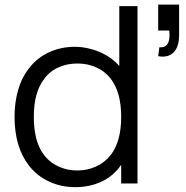

<svg xmlns="http://www.w3.org/2000/svg" viewBox="-20 -776 788 812"><path d="M561.5 -750V0H492.5V-79Q460.5 -32 410.2 -8.2Q360 15.5 298 15.5Q239 15.5 188.2 -7.8Q137.5 -31 103 -75Q41.5 -153.5 41.5 -282.5Q41.5 -341 56.2 -394Q71 -447 103 -487.5Q136.5 -531.5 187 -554.8Q237.5 -578 295 -578Q322.5 -578 349 -572.5Q375.5 -567 400 -556.8Q424.5 -546.5 445.8 -531.5Q467 -516.5 484.5 -497V-750ZM492.5 -282.5Q492.5 -387 447 -445Q423 -475 386.5 -491.2Q350 -507.5 307.5 -507.5Q263.5 -507.5 226.5 -490.8Q189.5 -474 165.5 -440.5Q123 -384 123 -282.5Q123 -178 164.5 -123Q188.5 -90 226 -72.5Q263.5 -55 306 -55Q349.5 -55 386.2 -71.8Q423 -88.5 447 -119Q492.5 -175.5 492.5 -282.5ZM667.5 -536.5Q660.5 -536.5 649 -538.5L654 -576Q697 -572 697 -628L696 -647H649V-756.5H737.5V-626Q737.5 -584 719.2 -560.2Q701 -536.5 667.5 -536.5Z"/></svg>

Font: Russisch Sans
Style: Regular
Weight: 400
Designer: Michael Sharanda (font) & Cristiano Sobral (main changes)
Foundry: Michael Sharanda
Version: Version 2.00;October 25, 2020;FontCreator 13.0.0.2681 64-bit